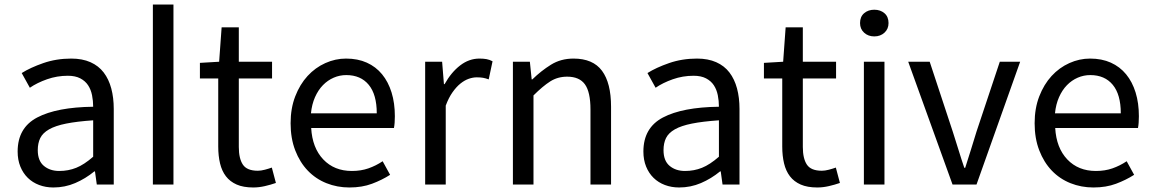

<svg xmlns="http://www.w3.org/2000/svg" viewBox="-20 -816 5098 849"><path d="M216 13Q182 13 153 2Q124 -9 103 -29.5Q82 -50 70 -79.5Q58 -109 58 -146Q58 -251 144.5 -296.5Q231 -342 392 -344Q392 -370 387 -395Q382 -420 369.5 -439Q357 -458 335 -469.5Q313 -481 280 -481Q232 -481 188 -465.5Q144 -450 112 -428L76 -493Q114 -517 171.5 -537Q229 -557 295 -557Q344 -557 380 -541Q416 -525 438.5 -495.5Q461 -466 472 -425Q483 -384 483 -334V0H408L400 -58H397Q358 -26 312.5 -6.5Q267 13 216 13ZM242 -60Q282 -60 317 -74Q352 -88 392 -123V-284Q320 -279 272.5 -269.5Q225 -260 197 -244Q169 -228 158 -205.5Q147 -183 147 -152Q147 -105 174 -82.5Q201 -60 242 -60Z M656 0V-796H747V0Z M1100 13Q1056 13 1026.5 0Q997 -13 979 -36.5Q961 -60 953 -93.5Q945 -127 945 -168V-469H864V-538L949 -543L960 -695H1036V-543H1183V-469H1036V-166Q1036 -115 1054 -88Q1072 -61 1120 -61Q1134 -61 1151 -65.5Q1168 -70 1182 -75L1200 -7Q1177 1 1151 7Q1125 13 1100 13Z M1525 13Q1471 13 1423.5 -6Q1376 -25 1341 -61.5Q1306 -98 1285.5 -151Q1265 -204 1265 -271Q1265 -337 1285.5 -390Q1306 -443 1340 -480Q1374 -517 1418.5 -537Q1463 -557 1510 -557Q1562 -557 1602 -539Q1642 -521 1669.5 -487.5Q1697 -454 1711.5 -407Q1726 -360 1726 -302Q1726 -287 1725 -273.5Q1724 -260 1722 -250H1356Q1361 -162 1409.5 -111Q1458 -60 1536 -60Q1576 -60 1609 -71.5Q1642 -83 1672 -103L1705 -43Q1669 -20 1625 -3.5Q1581 13 1525 13ZM1646 -315Q1646 -398 1610.5 -441Q1575 -484 1511 -484Q1482 -484 1455.5 -472.5Q1429 -461 1408 -439.5Q1387 -418 1373 -386.5Q1359 -355 1355 -315Z M1860 -543H1935L1943 -444H1946Q1975 -496 2014.5 -526.5Q2054 -557 2100 -557Q2118 -557 2131.5 -554.5Q2145 -552 2158 -545L2141 -465Q2127 -470 2116 -472Q2105 -474 2088 -474Q2071 -474 2052.5 -467.5Q2034 -461 2016 -446.5Q1998 -432 1981 -408Q1964 -384 1951 -349V0H1860Z M2248 -543H2323L2331 -465H2334Q2373 -503 2416.5 -530Q2460 -557 2516 -557Q2602 -557 2642 -503Q2682 -449 2682 -344V0H2591V-332Q2591 -409 2566.5 -443Q2542 -477 2488 -477Q2446 -477 2413 -456Q2380 -435 2339 -394V0H2248Z M2983 13Q2949 13 2920 2Q2891 -9 2870 -29.5Q2849 -50 2837 -79.5Q2825 -109 2825 -146Q2825 -251 2911.5 -296.5Q2998 -342 3159 -344Q3159 -370 3154 -395Q3149 -420 3136.5 -439Q3124 -458 3102 -469.5Q3080 -481 3047 -481Q2999 -481 2955 -465.5Q2911 -450 2879 -428L2843 -493Q2881 -517 2938.5 -537Q2996 -557 3062 -557Q3111 -557 3147 -541Q3183 -525 3205.5 -495.5Q3228 -466 3239 -425Q3250 -384 3250 -334V0H3175L3167 -58H3164Q3125 -26 3079.5 -6.5Q3034 13 2983 13ZM3009 -60Q3049 -60 3084 -74Q3119 -88 3159 -123V-284Q3087 -279 3039.5 -269.5Q2992 -260 2964 -244Q2936 -228 2925 -205.5Q2914 -183 2914 -152Q2914 -105 2941 -82.5Q2968 -60 3009 -60Z M3594 13Q3550 13 3520.5 0Q3491 -13 3473 -36.5Q3455 -60 3447 -93.5Q3439 -127 3439 -168V-469H3358V-538L3443 -543L3454 -695H3530V-543H3677V-469H3530V-166Q3530 -115 3548 -88Q3566 -61 3614 -61Q3628 -61 3645 -65.5Q3662 -70 3676 -75L3694 -7Q3671 1 3645 7Q3619 13 3594 13Z M3800 -543H3891V0H3800ZM3846 -655Q3819 -655 3801 -671.5Q3783 -688 3783 -714Q3783 -742 3801 -757.5Q3819 -773 3846 -773Q3873 -773 3891 -757.5Q3909 -742 3909 -714Q3909 -688 3891 -671.5Q3873 -655 3846 -655Z M3996 -543H4091L4193 -234Q4206 -194 4218.5 -153Q4231 -112 4244 -74H4248Q4260 -112 4273 -153Q4286 -194 4298 -234L4401 -543H4491L4298 0H4192Z M4815 13Q4761 13 4713.5 -6Q4666 -25 4631 -61.5Q4596 -98 4575.5 -151Q4555 -204 4555 -271Q4555 -337 4575.5 -390Q4596 -443 4630 -480Q4664 -517 4708.5 -537Q4753 -557 4800 -557Q4852 -557 4892 -539Q4932 -521 4959.5 -487.5Q4987 -454 5001.5 -407Q5016 -360 5016 -302Q5016 -287 5015 -273.5Q5014 -260 5012 -250H4646Q4651 -162 4699.5 -111Q4748 -60 4826 -60Q4866 -60 4899 -71.5Q4932 -83 4962 -103L4995 -43Q4959 -20 4915 -3.5Q4871 13 4815 13ZM4936 -315Q4936 -398 4900.5 -441Q4865 -484 4801 -484Q4772 -484 4745.5 -472.5Q4719 -461 4698 -439.5Q4677 -418 4663 -386.5Q4649 -355 4645 -315Z"/></svg>

Font: SpoqaHanSansJP-Regular
Style: Regular
Weight: 400
Designer: [Source Han Sans]
Ryoko NISHIZUKA  (kana & ideographs); Paul D. Hunt (Latin, Greek & Cyrillic); Wenlong ZHANG  (bopomofo
Foundry: Spoqa (http://bi.spoqa.com)
Version: Version 1.002.20150607